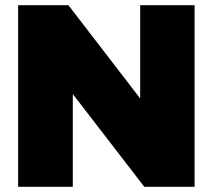

<svg xmlns="http://www.w3.org/2000/svg" viewBox="-20 -721 820 741"><path d="M521 -701H731V0H537L261 -358V0H50V-701H244L521 -341Z"/></svg>

Font: Argentum Sans Black
Style: Regular
Weight: 900
Designer: Julieta Ulanovsky (Modified by Cristiano Sobral)
Foundry: Julieta Ulanovsky
Version: Version 1.000; ttfautohint (v1.5.65-e2d9)